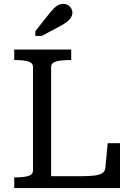

<svg xmlns="http://www.w3.org/2000/svg" viewBox="-20 -964 682 984"><path d="M345 -710H53V-656H64Q101 -656 125 -649Q149 -642 149 -620V-91Q149 -69 125 -62Q101 -55 64 -55H53V0H595V-230H532L520 -105Q519 -87 505.5 -77.5Q492 -68 465 -64.5Q438 -61 395 -61H242V-620Q242 -642 267.5 -649Q293 -656 332 -656H345ZM237 -900 161 -804V-780H194L292 -832Q310 -842 323 -852Q336 -862 343.5 -874Q351 -886 351 -899Q351 -916 338 -930Q325 -944 304 -944Q290 -944 278.5 -938Q267 -932 257.5 -922.5Q248 -913 237 -900Z"/></svg>

Font: Roboto Serif
Style: Regular
Weight: 400
Designer: Greg Gazdowicz
Foundry: Commercial Type
Version: Version 1.008